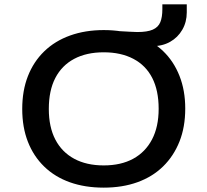

<svg xmlns="http://www.w3.org/2000/svg" viewBox="-20 -852 952 881"><path d="M456 9Q370 9 301 -15.5Q232 -40 183 -87.5Q134 -135 108 -201.5Q82 -268 82 -352Q82 -436 108 -502.5Q134 -569 183 -616.5Q232 -664 301.5 -689Q371 -714 456 -714Q542 -714 611 -689Q680 -664 728.5 -617.5Q777 -571 803.5 -504Q830 -437 830 -354Q830 -269 803.5 -202.5Q777 -136 728.5 -88.5Q680 -41 611 -16Q542 9 456 9ZM456 -93Q535 -93 591 -123.5Q647 -154 677.5 -212Q708 -270 708 -353Q708 -437 678.5 -494.5Q649 -552 592 -582Q535 -612 456 -612Q377 -612 320.5 -582Q264 -552 234 -494.5Q204 -437 204 -352Q204 -269 234 -211.5Q264 -154 320.5 -123.5Q377 -93 456 -93ZM579 -640 529 -709Q553 -708 574 -706.5Q595 -705 610 -705Q656 -705 681 -716Q706 -727 715.5 -750Q725 -773 725 -810V-832H837V-795Q837 -751 816.5 -715.5Q796 -680 760.5 -660Q725 -640 677 -640Z"/></svg>

Font: Nunito Sans 7pt SemiExpanded SemiBold
Style: Regular
Weight: 600
Width: 6
Designer: Vernon Adams
Foundry: Vernon Adams
Version: Version 3.101;gftools[0.9.27]